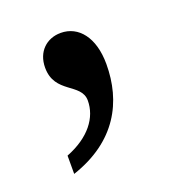

<svg xmlns="http://www.w3.org/2000/svg" viewBox="-66 -176 352 385"><g transform="rotate(-20 110.0 16.5)"><path d="M31 115V154C130 121 167 49 167 -31C167 -88 140 -121 102 -121C72 -121 49 -100 49 -66C49 -10 107 -13 107 25C107 61 82 95 31 115Z"/></g></svg>

Font: Noto Serif Ethiopic Cn
Style: Regular
Weight: 400
Width: 3
Designer: Monotype Design Team
Foundry: Monotype Imaging Inc.
Version: Version 2.102